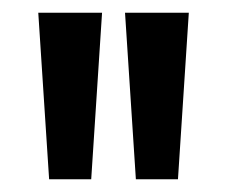

<svg xmlns="http://www.w3.org/2000/svg" viewBox="-20 -764 356 301"><path d="M57 -483 40 -744H140L123 -483ZM193 -483 176 -744H276L259 -483Z"/></svg>

Font: Ojuju ExtraLight ExtraBold
Style: Regular
Weight: 800
Version: Version 1.000